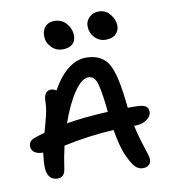

<svg xmlns="http://www.w3.org/2000/svg" viewBox="-94 -956 927 1038"><g transform="rotate(-10 370.0 -437.0)"><path d="M528.8 -717.8Q494.6 -717.8 469.7 -744.1Q444.8 -770.5 444.8 -807.1Q444.8 -835.9 465.8 -855.5Q486.8 -875 517.1 -875Q555.2 -875 579.6 -845.2Q604 -815.4 604 -780.8Q604 -755.4 585.4 -736.6Q566.9 -717.8 528.8 -717.8ZM291 -707Q254.4 -707 229.2 -733.6Q204.1 -760.3 204.1 -795.9Q204.1 -827.1 222.4 -846.7Q240.7 -866.2 271 -866.2Q313.5 -866.2 338.6 -836.2Q363.8 -806.2 363.8 -770Q363.8 -741.7 345.9 -724.4Q328.1 -707 291 -707ZM607.9 1Q583 1 565.7 -16.6Q548.3 -34.2 527.8 -78.1Q502.9 -127.9 485.8 -230Q354 -223.1 210 -192.9Q194.3 -123 187 -69.8Q181.2 -23.9 144 -23.9Q84 -23.9 84 -104Q84 -127.9 89.8 -175.8Q58.6 -175.8 42.2 -188.2Q25.9 -200.7 25.9 -221.2Q25.9 -251.5 59.1 -262.2Q85 -272 115.2 -279.8Q116.7 -284.7 121.6 -302Q126.5 -319.3 127.9 -325.2Q129.4 -331.1 133.5 -346.2Q137.7 -361.3 139.2 -368.4Q140.6 -375.5 143.3 -388.2Q146 -400.9 147 -409.4Q147.9 -418 148.9 -428.5Q149.9 -439 149.9 -448.2Q149.9 -474.6 160.2 -489.3Q170.4 -503.9 189 -503.9Q203.1 -503.9 219.2 -494.1Q257.8 -564.5 305.7 -602.8Q353.5 -641.1 404.8 -641.1Q442.4 -641.1 469 -630.4Q495.6 -619.6 513.9 -599.6Q532.2 -579.6 544.9 -543Q557.6 -506.3 565.2 -463.9Q572.8 -421.4 580.1 -356Q582 -342.3 582 -335H619.1Q662.6 -335 678.7 -325.4Q694.8 -315.9 694.8 -293.9Q694.8 -270 669.4 -251.5Q644 -232.9 605 -232.9H599.1Q609.4 -185.5 622.8 -142.6Q636.2 -99.6 644 -76.2Q651.9 -52.7 651.9 -39.1Q651.9 -20.5 639.9 -9.8Q627.9 1 607.9 1ZM399.9 -534.2Q364.3 -534.2 322 -472.7Q279.8 -411.1 244.1 -309.1Q338.4 -325.7 472.2 -332Q471.7 -334.5 470.7 -345.5Q469.7 -356.4 469.2 -361.8Q457.5 -464.8 444.1 -499.5Q430.7 -534.2 399.9 -534.2Z"/></g></svg>

Font: Shantell Sans Irregular Bouncy
Style: Regular
Weight: 500
Designer: Stephen Nixon, Anya Danilova, Shantell Martin
Foundry: Arrow Type
Version: Version 1.006;[9816181b4]